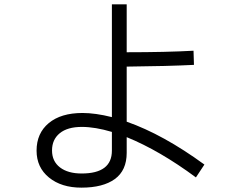

<svg xmlns="http://www.w3.org/2000/svg" viewBox="-20 -823 1096 882"><path d="M880 -8Q714 -131 562 -193V-121Q562 -40 507.5 -0.5Q453 39 354 39Q262 39 205 -7.5Q148 -54 148 -131Q148 -211 204 -257.5Q260 -304 359 -304Q418 -304 494 -285V-803H562V-583Q743 -583 869 -590L871 -525Q753 -519 562 -517V-264Q730 -205 919 -67ZM494 -217Q417 -240 356 -240Q290 -240 254.5 -211Q219 -182 219 -132Q219 -82 255.5 -54Q292 -26 355 -26Q494 -26 494 -131Z"/></svg>

Font: PlemolJP
Style: Regular
Weight: 400
Monospace: yes
Version: v2.0.4; ttfautohint (v1.8.4.7-5d5b-dirty) -l 6 -r 45 -G 200 